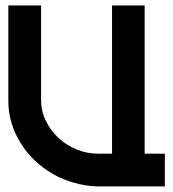

<svg xmlns="http://www.w3.org/2000/svg" viewBox="-20 -667 620 687"><path d="M497.6 -117.2H569.8V0H326.7Q285.2 -1.5 244.6 -13.2Q206.5 -23.4 169.4 -44.4Q134.8 -64 105 -92.3Q76.2 -119.6 54.7 -153.8Q32.7 -188.5 21.5 -226.1Q9.8 -264.2 9.8 -306.2V-647.5H127V-309.1Q127 -270 144 -234.9Q161.6 -198.7 189 -173.8Q216.3 -147.9 253.9 -132.3Q290.5 -117.2 331.5 -117.2H380.9V-647.5H497.6Z"/></svg>

Font: Sangha Kali
Style: Regular
Weight: 400
Designer: Seslavinskaya Anna
Foundry: Popkern
Version: Version 2.000;PS 002.000;hotconv 1.0.88;makeotf.lib2.5.64775